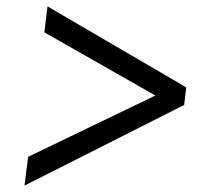

<svg xmlns="http://www.w3.org/2000/svg" viewBox="-20 -622 652 600"><path d="M555.5 -294 56.5 -42 68 -132 465.5 -323.5 118.5 -521 128.5 -602 562 -349Z"/></svg>

Font: Merriweather
Style: Italic
Weight: 400
Italic angle: -7.8°
Designer: Eben Sorkin
Foundry: Eben Sorkin
Version: Version 2.100